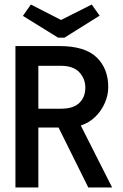

<svg xmlns="http://www.w3.org/2000/svg" viewBox="-20 -826 540 846"><path d="M48 0V-623H242Q354 -623 405.5 -573.5Q457 -524 457 -442Q457 -407 442 -372.5Q427 -338 400 -311.5Q373 -285 336 -273L474 0H369L238 -264H149V0ZM149 -347H249Q303 -347 329.5 -372.5Q356 -398 356 -440Q356 -479 329.5 -507.5Q303 -536 249 -536H149ZM384 -806 419 -757 264 -660H236L81 -756L116 -806L249 -738Z"/></svg>

Font: Inconsolata SemiBold
Style: Regular
Weight: 600
Monospace: yes
Designer: Raph Levien, Cyreal, Brenton Simpson
Foundry: Raph Levien, Cyreal, Google
Version: Version 3.100; ttfautohint (v1.8.4.7-5d5b)